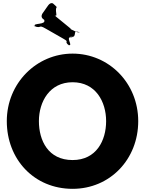

<svg xmlns="http://www.w3.org/2000/svg" viewBox="-20 -1179 917 1214"><path d="M258 -1107C247 -1093 230 -1071 259 -1054C275 -1020 187 -1035 200 -1015C229 -998 171 -1029 200 -1012C246 -998 221 -1026 269 -998C298 -981 352 -951 381 -934C423 -910 382 -922 413 -894C442 -877 387 -911 416 -894C443 -888 392 -948 430 -943C459 -926 403 -963 432 -946C470 -942 437 -994 476 -976C506 -962 447 -995 476 -978C493 -960 409 -1003 426 -996C455 -979 301 -1097 330 -1080C344 -1075 330 -1103 335 -1127C342 -1136 338 -1136 314 -1158C291 -1166 280 -1136 258 -1107ZM23 -413C23 -172 195 15 439 15C676 15 854 -172 854 -413C854 -654 668 -840 439 -840C212 -840 23 -654 23 -413ZM226 -413C226 -536 294 -659 439 -659C585 -659 651 -536 651 -413C651 -290 589 -167 439 -167C285 -167 226 -290 226 -413Z"/></svg>

Font: Hussar Przerywany
Style: Regular
Weight: 400
Foundry: Cannot Into Space Fonts
Version: Version 0.982